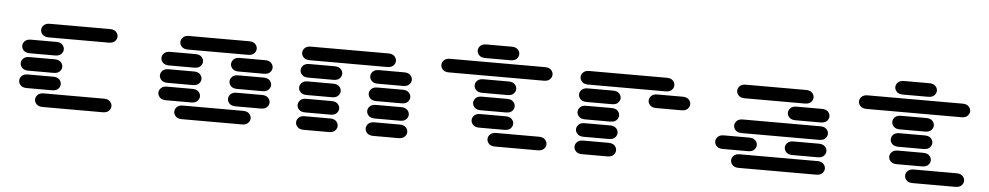

<svg xmlns="http://www.w3.org/2000/svg" viewBox="-40 -1061 7080 1374"><g transform="rotate(5 3500.0 -374.5)"><path d="M284.2 -13.7Q254.9 -13.7 240.2 -28.8Q225.6 -43.9 225.6 -62.5Q225.6 -81.1 240.2 -96.2Q254.9 -111.3 284.2 -111.3H715.8Q745.1 -111.3 759.8 -96.2Q774.4 -81.1 774.4 -62.5Q774.4 -43.9 759.8 -28.8Q745.1 -13.7 715.8 -13.7ZM159.2 -138.7Q129.9 -138.7 115.2 -153.8Q100.6 -168.9 100.6 -187.5Q100.6 -206.1 115.2 -221.2Q129.9 -236.3 159.2 -236.3H340.8Q370.1 -236.3 384.8 -221.2Q399.4 -206.1 399.4 -187.5Q399.4 -168.9 384.8 -153.8Q370.1 -138.7 340.8 -138.7ZM159.2 -263.7Q129.9 -263.7 115.2 -278.8Q100.6 -293.9 100.6 -312.5Q100.6 -331.1 115.2 -346.2Q129.9 -361.3 159.2 -361.3H340.8Q370.1 -361.3 384.8 -346.2Q399.4 -331.1 399.4 -312.5Q399.4 -293.9 384.8 -278.8Q370.1 -263.7 340.8 -263.7ZM159.2 -388.7Q129.9 -388.7 115.2 -403.8Q100.6 -418.9 100.6 -437.5Q100.6 -456.1 115.2 -471.2Q129.9 -486.3 159.2 -486.3H340.8Q370.1 -486.3 384.8 -471.2Q399.4 -456.1 399.4 -437.5Q399.4 -418.9 384.8 -403.8Q370.1 -388.7 340.8 -388.7ZM284.2 -513.7Q254.9 -513.7 240.2 -528.8Q225.6 -543.9 225.6 -562.5Q225.6 -581.1 240.2 -596.2Q254.9 -611.3 284.2 -611.3H715.8Q745.1 -611.3 759.8 -596.2Q774.4 -581.1 774.4 -562.5Q774.4 -543.9 759.8 -528.8Q745.1 -513.7 715.8 -513.7Z M1284.2 -13.7Q1254.9 -13.7 1240.2 -28.8Q1225.6 -43.9 1225.6 -62.5Q1225.6 -81.1 1240.2 -96.2Q1254.9 -111.3 1284.2 -111.3H1715.8Q1745.1 -111.3 1759.8 -96.2Q1774.4 -81.1 1774.4 -62.5Q1774.4 -43.9 1759.8 -28.8Q1745.1 -13.7 1715.8 -13.7ZM1159.2 -138.7Q1129.9 -138.7 1115.2 -153.8Q1100.6 -168.9 1100.6 -187.5Q1100.6 -206.1 1115.2 -221.2Q1129.9 -236.3 1159.2 -236.3H1340.8Q1370.1 -236.3 1384.8 -221.2Q1399.4 -206.1 1399.4 -187.5Q1399.4 -168.9 1384.8 -153.8Q1370.1 -138.7 1340.8 -138.7ZM1659.2 -138.7Q1629.9 -138.7 1615.2 -153.8Q1600.6 -168.9 1600.6 -187.5Q1600.6 -206.1 1615.2 -221.2Q1629.9 -236.3 1659.2 -236.3H1840.8Q1870.1 -236.3 1884.8 -221.2Q1899.4 -206.1 1899.4 -187.5Q1899.4 -168.9 1884.8 -153.8Q1870.1 -138.7 1840.8 -138.7ZM1159.2 -263.7Q1129.9 -263.7 1115.2 -278.8Q1100.6 -293.9 1100.6 -312.5Q1100.6 -331.1 1115.2 -346.2Q1129.9 -361.3 1159.2 -361.3H1340.8Q1370.1 -361.3 1384.8 -346.2Q1399.4 -331.1 1399.4 -312.5Q1399.4 -293.9 1384.8 -278.8Q1370.1 -263.7 1340.8 -263.7ZM1659.2 -263.7Q1629.9 -263.7 1615.2 -278.8Q1600.6 -293.9 1600.6 -312.5Q1600.6 -331.1 1615.2 -346.2Q1629.9 -361.3 1659.2 -361.3H1840.8Q1870.1 -361.3 1884.8 -346.2Q1899.4 -331.1 1899.4 -312.5Q1899.4 -293.9 1884.8 -278.8Q1870.1 -263.7 1840.8 -263.7ZM1159.2 -388.7Q1129.9 -388.7 1115.2 -403.8Q1100.6 -418.9 1100.6 -437.5Q1100.6 -456.1 1115.2 -471.2Q1129.9 -486.3 1159.2 -486.3H1340.8Q1370.1 -486.3 1384.8 -471.2Q1399.4 -456.1 1399.4 -437.5Q1399.4 -418.9 1384.8 -403.8Q1370.1 -388.7 1340.8 -388.7ZM1659.2 -388.7Q1629.9 -388.7 1615.2 -403.8Q1600.6 -418.9 1600.6 -437.5Q1600.6 -456.1 1615.2 -471.2Q1629.9 -486.3 1659.2 -486.3H1840.8Q1870.1 -486.3 1884.8 -471.2Q1899.4 -456.1 1899.4 -437.5Q1899.4 -418.9 1884.8 -403.8Q1870.1 -388.7 1840.8 -388.7ZM1284.2 -513.7Q1254.9 -513.7 1240.2 -528.8Q1225.6 -543.9 1225.6 -562.5Q1225.6 -581.1 1240.2 -596.2Q1254.9 -611.3 1284.2 -611.3H1715.8Q1745.1 -611.3 1759.8 -596.2Q1774.4 -581.1 1774.4 -562.5Q1774.4 -543.9 1759.8 -528.8Q1745.1 -513.7 1715.8 -513.7Z M2159.2 -13.7Q2129.9 -13.7 2115.2 -28.8Q2100.6 -43.9 2100.6 -62.5Q2100.6 -81.1 2115.2 -96.2Q2129.9 -111.3 2159.2 -111.3H2340.8Q2370.1 -111.3 2384.8 -96.2Q2399.4 -81.1 2399.4 -62.5Q2399.4 -43.9 2384.8 -28.8Q2370.1 -13.7 2340.8 -13.7ZM2659.2 -13.7Q2629.9 -13.7 2615.2 -28.8Q2600.6 -43.9 2600.6 -62.5Q2600.6 -81.1 2615.2 -96.2Q2629.9 -111.3 2659.2 -111.3H2840.8Q2870.1 -111.3 2884.8 -96.2Q2899.4 -81.1 2899.4 -62.5Q2899.4 -43.9 2884.8 -28.8Q2870.1 -13.7 2840.8 -13.7ZM2159.2 -138.7Q2129.9 -138.7 2115.2 -153.8Q2100.6 -168.9 2100.6 -187.5Q2100.6 -206.1 2115.2 -221.2Q2129.9 -236.3 2159.2 -236.3H2340.8Q2370.1 -236.3 2384.8 -221.2Q2399.4 -206.1 2399.4 -187.5Q2399.4 -168.9 2384.8 -153.8Q2370.1 -138.7 2340.8 -138.7ZM2659.2 -138.7Q2629.9 -138.7 2615.2 -153.8Q2600.6 -168.9 2600.6 -187.5Q2600.6 -206.1 2615.2 -221.2Q2629.9 -236.3 2659.2 -236.3H2840.8Q2870.1 -236.3 2884.8 -221.2Q2899.4 -206.1 2899.4 -187.5Q2899.4 -168.9 2884.8 -153.8Q2870.1 -138.7 2840.8 -138.7ZM2159.2 -263.7Q2129.9 -263.7 2115.2 -278.8Q2100.6 -293.9 2100.6 -312.5Q2100.6 -331.1 2115.2 -346.2Q2129.9 -361.3 2159.2 -361.3H2340.8Q2370.1 -361.3 2384.8 -346.2Q2399.4 -331.1 2399.4 -312.5Q2399.4 -293.9 2384.8 -278.8Q2370.1 -263.7 2340.8 -263.7ZM2659.2 -263.7Q2629.9 -263.7 2615.2 -278.8Q2600.6 -293.9 2600.6 -312.5Q2600.6 -331.1 2615.2 -346.2Q2629.9 -361.3 2659.2 -361.3H2840.8Q2870.1 -361.3 2884.8 -346.2Q2899.4 -331.1 2899.4 -312.5Q2899.4 -293.9 2884.8 -278.8Q2870.1 -263.7 2840.8 -263.7ZM2159.2 -388.7Q2129.9 -388.7 2115.2 -403.8Q2100.6 -418.9 2100.6 -437.5Q2100.6 -456.1 2115.2 -471.2Q2129.9 -486.3 2159.2 -486.3H2340.8Q2370.1 -486.3 2384.8 -471.2Q2399.4 -456.1 2399.4 -437.5Q2399.4 -418.9 2384.8 -403.8Q2370.1 -388.7 2340.8 -388.7ZM2659.2 -388.7Q2629.9 -388.7 2615.2 -403.8Q2600.6 -418.9 2600.6 -437.5Q2600.6 -456.1 2615.2 -471.2Q2629.9 -486.3 2659.2 -486.3H2840.8Q2870.1 -486.3 2884.8 -471.2Q2899.4 -456.1 2899.4 -437.5Q2899.4 -418.9 2884.8 -403.8Q2870.1 -388.7 2840.8 -388.7ZM2159.2 -513.7Q2129.9 -513.7 2115.2 -528.8Q2100.6 -543.9 2100.6 -562.5Q2100.6 -581.1 2115.2 -596.2Q2129.9 -611.3 2159.2 -611.3H2715.8Q2745.1 -611.3 2759.8 -596.2Q2774.4 -581.1 2774.4 -562.5Q2774.4 -543.9 2759.8 -528.8Q2745.1 -513.7 2715.8 -513.7Z M3534.2 -13.7Q3504.9 -13.7 3490.2 -28.8Q3475.6 -43.9 3475.6 -62.5Q3475.6 -81.1 3490.2 -96.2Q3504.9 -111.3 3534.2 -111.3H3840.8Q3870.1 -111.3 3884.8 -96.2Q3899.4 -81.1 3899.4 -62.5Q3899.4 -43.9 3884.8 -28.8Q3870.1 -13.7 3840.8 -13.7ZM3409.2 -138.7Q3379.9 -138.7 3365.2 -153.8Q3350.6 -168.9 3350.6 -187.5Q3350.6 -206.1 3365.2 -221.2Q3379.9 -236.3 3409.2 -236.3H3590.8Q3620.1 -236.3 3634.8 -221.2Q3649.4 -206.1 3649.4 -187.5Q3649.4 -168.9 3634.8 -153.8Q3620.1 -138.7 3590.8 -138.7ZM3409.2 -263.7Q3379.9 -263.7 3365.2 -278.8Q3350.6 -293.9 3350.6 -312.5Q3350.6 -331.1 3365.2 -346.2Q3379.9 -361.3 3409.2 -361.3H3590.8Q3620.1 -361.3 3634.8 -346.2Q3649.4 -331.1 3649.4 -312.5Q3649.4 -293.9 3634.8 -278.8Q3620.1 -263.7 3590.8 -263.7ZM3409.2 -388.7Q3379.9 -388.7 3365.2 -403.8Q3350.6 -418.9 3350.6 -437.5Q3350.6 -456.1 3365.2 -471.2Q3379.9 -486.3 3409.2 -486.3H3590.8Q3620.1 -486.3 3634.8 -471.2Q3649.4 -456.1 3649.4 -437.5Q3649.4 -418.9 3634.8 -403.8Q3620.1 -388.7 3590.8 -388.7ZM3159.2 -513.7Q3129.9 -513.7 3115.2 -528.8Q3100.6 -543.9 3100.6 -562.5Q3100.6 -581.1 3115.2 -596.2Q3129.9 -611.3 3159.2 -611.3H3840.8Q3870.1 -611.3 3884.8 -596.2Q3899.4 -581.1 3899.4 -562.5Q3899.4 -543.9 3884.8 -528.8Q3870.1 -513.7 3840.8 -513.7ZM3409.2 -638.7Q3379.9 -638.7 3365.2 -653.8Q3350.6 -668.9 3350.6 -687.5Q3350.6 -706.1 3365.2 -721.2Q3379.9 -736.3 3409.2 -736.3H3590.8Q3620.1 -736.3 3634.8 -721.2Q3649.4 -706.1 3649.4 -687.5Q3649.4 -668.9 3634.8 -653.8Q3620.1 -638.7 3590.8 -638.7Z M4159.2 -13.7Q4129.9 -13.7 4115.2 -28.8Q4100.6 -43.9 4100.6 -62.5Q4100.6 -81.1 4115.2 -96.2Q4129.9 -111.3 4159.2 -111.3H4340.8Q4370.1 -111.3 4384.8 -96.2Q4399.4 -81.1 4399.4 -62.5Q4399.4 -43.9 4384.8 -28.8Q4370.1 -13.7 4340.8 -13.7ZM4159.2 -138.7Q4129.9 -138.7 4115.2 -153.8Q4100.6 -168.9 4100.6 -187.5Q4100.6 -206.1 4115.2 -221.2Q4129.9 -236.3 4159.2 -236.3H4340.8Q4370.1 -236.3 4384.8 -221.2Q4399.4 -206.1 4399.4 -187.5Q4399.4 -168.9 4384.8 -153.8Q4370.1 -138.7 4340.8 -138.7ZM4159.2 -263.7Q4129.9 -263.7 4115.2 -278.8Q4100.6 -293.9 4100.6 -312.5Q4100.6 -331.1 4115.2 -346.2Q4129.9 -361.3 4159.2 -361.3H4340.8Q4370.1 -361.3 4384.8 -346.2Q4399.4 -331.1 4399.4 -312.5Q4399.4 -293.9 4384.8 -278.8Q4370.1 -263.7 4340.8 -263.7ZM4159.2 -388.7Q4129.9 -388.7 4115.2 -403.8Q4100.6 -418.9 4100.6 -437.5Q4100.6 -456.1 4115.2 -471.2Q4129.9 -486.3 4159.2 -486.3H4340.8Q4370.1 -486.3 4384.8 -471.2Q4399.4 -456.1 4399.4 -437.5Q4399.4 -418.9 4384.8 -403.8Q4370.1 -388.7 4340.8 -388.7ZM4659.2 -388.7Q4629.9 -388.7 4615.2 -403.8Q4600.6 -418.9 4600.6 -437.5Q4600.6 -456.1 4615.2 -471.2Q4629.9 -486.3 4659.2 -486.3H4840.8Q4870.1 -486.3 4884.8 -471.2Q4899.4 -456.1 4899.4 -437.5Q4899.4 -418.9 4884.8 -403.8Q4870.1 -388.7 4840.8 -388.7ZM4159.2 -513.7Q4129.9 -513.7 4115.2 -528.8Q4100.6 -543.9 4100.6 -562.5Q4100.6 -581.1 4115.2 -596.2Q4129.9 -611.3 4159.2 -611.3H4715.8Q4745.1 -611.3 4759.8 -596.2Q4774.4 -581.1 4774.4 -562.5Q4774.4 -543.9 4759.8 -528.8Q4745.1 -513.7 4715.8 -513.7Z M5284.2 -13.7Q5254.9 -13.7 5240.2 -28.8Q5225.6 -43.9 5225.6 -62.5Q5225.6 -81.1 5240.2 -96.2Q5254.9 -111.3 5284.2 -111.3H5840.8Q5870.1 -111.3 5884.8 -96.2Q5899.4 -81.1 5899.4 -62.5Q5899.4 -43.9 5884.8 -28.8Q5870.1 -13.7 5840.8 -13.7ZM5159.2 -138.7Q5129.9 -138.7 5115.2 -153.8Q5100.6 -168.9 5100.6 -187.5Q5100.6 -206.1 5115.2 -221.2Q5129.9 -236.3 5159.2 -236.3H5340.8Q5370.1 -236.3 5384.8 -221.2Q5399.4 -206.1 5399.4 -187.5Q5399.4 -168.9 5384.8 -153.8Q5370.1 -138.7 5340.8 -138.7ZM5659.2 -138.7Q5629.9 -138.7 5615.2 -153.8Q5600.6 -168.9 5600.6 -187.5Q5600.6 -206.1 5615.2 -221.2Q5629.9 -236.3 5659.2 -236.3H5840.8Q5870.1 -236.3 5884.8 -221.2Q5899.4 -206.1 5899.4 -187.5Q5899.4 -168.9 5884.8 -153.8Q5870.1 -138.7 5840.8 -138.7ZM5284.2 -263.7Q5254.9 -263.7 5240.2 -278.8Q5225.6 -293.9 5225.6 -312.5Q5225.6 -331.1 5240.2 -346.2Q5254.9 -361.3 5284.2 -361.3H5840.8Q5870.1 -361.3 5884.8 -346.2Q5899.4 -331.1 5899.4 -312.5Q5899.4 -293.9 5884.8 -278.8Q5870.1 -263.7 5840.8 -263.7ZM5659.2 -388.7Q5629.9 -388.7 5615.2 -403.8Q5600.6 -418.9 5600.6 -437.5Q5600.6 -456.1 5615.2 -471.2Q5629.9 -486.3 5659.2 -486.3H5840.8Q5870.1 -486.3 5884.8 -471.2Q5899.4 -456.1 5899.4 -437.5Q5899.4 -418.9 5884.8 -403.8Q5870.1 -388.7 5840.8 -388.7ZM5284.2 -513.7Q5254.9 -513.7 5240.2 -528.8Q5225.6 -543.9 5225.6 -562.5Q5225.6 -581.1 5240.2 -596.2Q5254.9 -611.3 5284.2 -611.3H5715.8Q5745.1 -611.3 5759.8 -596.2Q5774.4 -581.1 5774.4 -562.5Q5774.4 -543.9 5759.8 -528.8Q5745.1 -513.7 5715.8 -513.7Z M6534.2 -13.7Q6504.9 -13.7 6490.2 -28.8Q6475.6 -43.9 6475.6 -62.5Q6475.6 -81.1 6490.2 -96.2Q6504.9 -111.3 6534.2 -111.3H6840.8Q6870.1 -111.3 6884.8 -96.2Q6899.4 -81.1 6899.4 -62.5Q6899.4 -43.9 6884.8 -28.8Q6870.1 -13.7 6840.8 -13.7ZM6409.2 -138.7Q6379.9 -138.7 6365.2 -153.8Q6350.6 -168.9 6350.6 -187.5Q6350.6 -206.1 6365.2 -221.2Q6379.9 -236.3 6409.2 -236.3H6590.8Q6620.1 -236.3 6634.8 -221.2Q6649.4 -206.1 6649.4 -187.5Q6649.4 -168.9 6634.8 -153.8Q6620.1 -138.7 6590.8 -138.7ZM6409.2 -263.7Q6379.9 -263.7 6365.2 -278.8Q6350.6 -293.9 6350.6 -312.5Q6350.6 -331.1 6365.2 -346.2Q6379.9 -361.3 6409.2 -361.3H6590.8Q6620.1 -361.3 6634.8 -346.2Q6649.4 -331.1 6649.4 -312.5Q6649.4 -293.9 6634.8 -278.8Q6620.1 -263.7 6590.8 -263.7ZM6409.2 -388.7Q6379.9 -388.7 6365.2 -403.8Q6350.6 -418.9 6350.6 -437.5Q6350.6 -456.1 6365.2 -471.2Q6379.9 -486.3 6409.2 -486.3H6590.8Q6620.1 -486.3 6634.8 -471.2Q6649.4 -456.1 6649.4 -437.5Q6649.4 -418.9 6634.8 -403.8Q6620.1 -388.7 6590.8 -388.7ZM6159.2 -513.7Q6129.9 -513.7 6115.2 -528.8Q6100.6 -543.9 6100.6 -562.5Q6100.6 -581.1 6115.2 -596.2Q6129.9 -611.3 6159.2 -611.3H6840.8Q6870.1 -611.3 6884.8 -596.2Q6899.4 -581.1 6899.4 -562.5Q6899.4 -543.9 6884.8 -528.8Q6870.1 -513.7 6840.8 -513.7ZM6409.2 -638.7Q6379.9 -638.7 6365.2 -653.8Q6350.6 -668.9 6350.6 -687.5Q6350.6 -706.1 6365.2 -721.2Q6379.9 -736.3 6409.2 -736.3H6590.8Q6620.1 -736.3 6634.8 -721.2Q6649.4 -706.1 6649.4 -687.5Q6649.4 -668.9 6634.8 -653.8Q6620.1 -638.7 6590.8 -638.7Z"/></g></svg>

Font: Sixtyfour Normal
Style: Regular
Weight: 400
Monospace: yes
Designer: Jens Kutilek
Foundry: Jens Kutilek
Version: Version 2.000